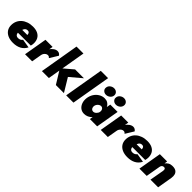

<svg xmlns="http://www.w3.org/2000/svg" viewBox="307 -2176 3582 3582"><g transform="rotate(45 2098.0 -385.0)"><path d="M298 10Q394 10 462 -26.5Q530 -63 567 -137L395 -165Q379 -143 357 -131.5Q335 -120 303 -120Q276 -120 258.5 -133.5Q241 -147 235 -172Q229 -197 237 -230Q245 -262 253 -284.5Q261 -307 272 -321.5Q283 -336 298 -343Q313 -350 333 -350Q353 -350 365 -341Q377 -332 382.5 -315Q388 -298 388 -274Q388 -267 384 -257Q380 -247 374 -238L412 -284H136V-190H573Q578 -208 581 -227.5Q584 -247 584 -264Q584 -327 558.5 -373Q533 -419 481.5 -444.5Q430 -470 353 -470Q283 -470 226 -450Q169 -430 128 -394Q87 -358 65 -308.5Q43 -259 43 -200Q43 -135 74.5 -88Q106 -41 163 -15.5Q220 10 298 10Z M878 -460H690L611 0H798ZM977 -263 1078 -428Q1066 -446 1046.5 -459Q1027 -472 1001 -472Q962 -472 923 -444.5Q884 -417 855.5 -373Q827 -329 818 -281L832 -195Q835 -221 849.5 -243Q864 -265 884.5 -278Q905 -291 927 -290Q944 -290 956 -282Q968 -274 977 -263Z M1189 -780 1056 0H1239L1372 -780ZM1472 -460 1255 -275 1424 0H1637L1476 -266L1705 -460Z M1829 -780 1696 0H1888L2022 -780Z M2400 -460 2321 0H2514L2593 -460ZM2002 -231Q1994 -165 2013.5 -110.5Q2033 -56 2074.5 -23.5Q2116 9 2175 9Q2221 9 2260.5 -9.5Q2300 -28 2330.5 -61Q2361 -94 2381 -137.5Q2401 -181 2407 -230Q2413 -277 2406 -320.5Q2399 -364 2378.5 -397.5Q2358 -431 2325 -450.5Q2292 -470 2245 -470Q2186 -470 2133.5 -439Q2081 -408 2046 -354Q2011 -300 2002 -231ZM2204 -230Q2208 -253 2222.5 -274Q2237 -295 2258.5 -308Q2280 -321 2303 -320Q2319 -319 2330.5 -311.5Q2342 -304 2350 -291.5Q2358 -279 2360.5 -263.5Q2363 -248 2361 -231Q2358 -213 2348.5 -196.5Q2339 -180 2325.5 -167Q2312 -154 2296 -147Q2280 -140 2263 -141Q2241 -142 2226.5 -155Q2212 -168 2206.5 -188.5Q2201 -209 2204 -230ZM2381 -631Q2375 -588 2403.5 -560Q2432 -532 2475 -532Q2518 -532 2552.5 -559Q2587 -586 2593 -628Q2598 -671 2570.5 -699Q2543 -727 2499 -727Q2456 -727 2421 -700Q2386 -673 2381 -631ZM2119 -631Q2113 -588 2141 -560Q2169 -532 2212 -532Q2255 -532 2290 -559Q2325 -586 2331 -628Q2336 -671 2308.5 -699Q2281 -727 2237 -727Q2194 -727 2159 -700Q2124 -673 2119 -631Z M2875 -460H2687L2608 0H2795ZM2974 -263 3075 -428Q3063 -446 3043.5 -459Q3024 -472 2998 -472Q2959 -472 2920 -444.5Q2881 -417 2852.5 -373Q2824 -329 2815 -281L2829 -195Q2832 -221 2846.5 -243Q2861 -265 2881.5 -278Q2902 -291 2924 -290Q2941 -290 2953 -282Q2965 -274 2974 -263Z M3316 10Q3412 10 3480 -26.5Q3548 -63 3585 -137L3413 -165Q3397 -143 3375 -131.5Q3353 -120 3321 -120Q3294 -120 3276.5 -133.5Q3259 -147 3253 -172Q3247 -197 3255 -230Q3263 -262 3271 -284.5Q3279 -307 3290 -321.5Q3301 -336 3316 -343Q3331 -350 3351 -350Q3371 -350 3383 -341Q3395 -332 3400.5 -315Q3406 -298 3406 -274Q3406 -267 3402 -257Q3398 -247 3392 -238L3430 -284H3154V-190H3591Q3596 -208 3599 -227.5Q3602 -247 3602 -264Q3602 -327 3576.5 -373Q3551 -419 3499.5 -444.5Q3448 -470 3371 -470Q3301 -470 3244 -450Q3187 -430 3146 -394Q3105 -358 3083 -308.5Q3061 -259 3061 -200Q3061 -135 3092.5 -88Q3124 -41 3181 -15.5Q3238 10 3316 10Z M3970 -280 3920 0H4122L4173 -300Q4181 -351 4169.5 -389.5Q4158 -428 4124.5 -450Q4091 -472 4032 -471Q3983 -471 3948.5 -451Q3914 -431 3891 -399L3900 -460H3708L3629 0H3821L3870 -281Q3873 -302 3881 -316Q3889 -330 3902.5 -337.5Q3916 -345 3933 -345Q3954 -345 3962 -335Q3970 -325 3971 -310.5Q3972 -296 3970 -280Z"/></g></svg>

Font: Jost Black
Style: Italic
Weight: 900
Italic angle: -5°
Version: Version 3.710